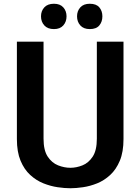

<svg xmlns="http://www.w3.org/2000/svg" viewBox="-20 -992 748 1023"><path d="M355 11Q324.5 11 287 5.5Q249.5 0 211.2 -15.2Q173 -30.5 141 -59.8Q109 -89 89.5 -135.8Q70 -182.5 70 -251V-770H212V-253Q212 -191 234.2 -157.5Q256.5 -124 289.5 -111Q322.5 -98 355 -98Q387 -98 419.5 -111Q452 -124 474 -157.5Q496 -191 496 -253V-770H638V-251Q638 -182.5 618.5 -135.8Q599 -89 567.2 -59.8Q535.5 -30.5 497.8 -15.2Q460 0 422.5 5.5Q385 11 355 11ZM267.5 -837Q234 -837 216.2 -856.5Q198.5 -876 198.5 -905Q198.5 -933.5 216.2 -952.8Q234 -972 267.5 -972Q300 -972 317.2 -952.8Q334.5 -933.5 334.5 -905Q334.5 -876 317.2 -856.5Q300 -837 267.5 -837ZM458.5 -837Q425.5 -837 408 -856.5Q390.5 -876 390.5 -905Q390.5 -933.5 408 -952.8Q425.5 -972 458.5 -972Q493 -972 509.2 -952.8Q525.5 -933.5 525.5 -905Q525.5 -876 509.2 -856.5Q493 -837 458.5 -837Z"/></svg>

Font: Junction
Style: Bold
Weight: 700
Designer: Caroline Hadilaksono
Foundry: Caroline Hadilaksono, Tyler Finck, The League of Moveable Type
Version: Version 2.000; ttfautohint (v1.8.3)